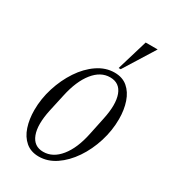

<svg xmlns="http://www.w3.org/2000/svg" viewBox="-186 -861 873 971"><g transform="rotate(30 250.0 -375.0)"><path d="M194 10Q148 10 117.5 -16Q87 -42 72.5 -86Q58 -130 58 -183Q58 -249 78.5 -314Q99 -379 134.5 -432.5Q170 -486 217 -518Q264 -550 316 -550Q362 -550 392 -524.5Q422 -499 437 -455Q452 -411 452 -357Q452 -290 431.5 -224.5Q411 -159 375 -106Q339 -53 292.5 -21.5Q246 10 194 10ZM202 -22Q258 -22 300.5 -74.5Q343 -127 362 -220L383 -320Q403 -413 383.5 -465.5Q364 -518 308 -518Q253 -518 211 -465.5Q169 -413 149 -320L127 -220Q107 -127 127 -74.5Q147 -22 202 -22ZM321 -580 375 -760H445L333 -580Z"/></g></svg>

Font: Xanh Mono
Style: Italic
Weight: 400
Italic angle: -12°
Monospace: yes
Designer: Lam Bao, Duy Dao
Foundry: Yellow Type Foundry
Version: Version 3.101; ttfautohint (v1.8.3)